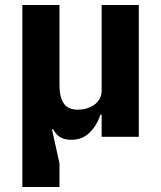

<svg xmlns="http://www.w3.org/2000/svg" viewBox="-20 -545 642 765"><path d="M69 200V-525H217V-206Q217 -158 234 -133Q251 -108 291 -108Q309 -108 325.5 -113Q342 -118 355.5 -127.5Q369 -137 377 -151.5Q385 -166 385 -184V-525H533V0H385V-88H380Q367 -47 338 -17.5Q309 12 264 12Q235 12 217.5 0Q200 -12 192 -30H187L217 106V200Z"/></svg>

Font: IBM Plex Thai
Style: Bold
Weight: 700
Designer: Mike Abbink, Paul van der Laan, Pieter van Rosmalen, Ben Mitchell, Mark Frömberg
Foundry: Bold Monday
Version: Version 1.0